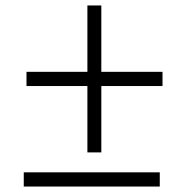

<svg xmlns="http://www.w3.org/2000/svg" viewBox="-20 -722 633 703"><path d="M300 -164V-702H351V-164ZM67 -39V-91H565V-39ZM77 -407V-459H575V-407Z"/></svg>

Font: Libre Bodoni SemiBold
Style: Italic
Weight: 600
Italic angle: -13°
Version: Version 2.003